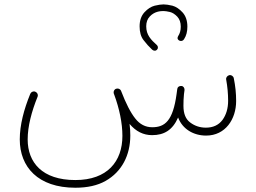

<svg xmlns="http://www.w3.org/2000/svg" viewBox="-20 -609 1171 877"><path d="M70.3 27.8C70.3 153.3 153.3 248.5 324.2 248.5C379.4 248.5 425.3 238.3 462.4 217.3C536.6 175.3 575.2 99.6 575.2 9.8C575.2 -7.3 574.2 -24.9 571.8 -43C600.6 -8.8 634.8 8.3 674.8 8.3C729 8.3 768.1 -14.2 793.5 -72.3C813.5 -19 864.3 10.3 921.4 10.3C1009.8 10.3 1058.6 -64.9 1058.6 -147.5C1058.6 -183.1 1055.2 -215.8 1047.9 -251.5C1046.4 -260.7 1037.1 -266.1 1030.8 -266.1C1029.8 -266.1 1028.8 -266.1 1027.3 -265.6C1018.1 -263.7 1012.7 -254.9 1012.7 -248.5C1012.7 -247.6 1012.7 -246.6 1013.2 -245.1C1019 -212.9 1022 -180.7 1022 -148.9C1022 -113.8 1013.2 -84.5 996.1 -61C978.5 -37.6 953.1 -25.9 920.4 -25.9C893.6 -25.9 869.6 -33.7 849.1 -49.3C828.1 -64.5 817.9 -89.8 817.9 -125.5C817.9 -144.5 818.4 -159.7 820.3 -178.7C821.3 -184.6 822.3 -190.9 822.8 -197.3V-199.7C822.8 -207 817.9 -215.8 808.6 -216.3H805.2C795.9 -215.3 790.5 -210.4 789.6 -201.7C788.1 -193.4 787.1 -186 786.6 -179.7C770 -57.1 733.4 -27.8 675.3 -27.8C644.5 -27.8 618.7 -41 597.7 -67.9C576.7 -94.2 555.2 -136.2 533.2 -193.4C529.8 -202.6 521 -204.6 516.6 -204.6C514.2 -204.6 512.2 -204.1 510.3 -203.6C501 -200.2 499 -191.4 499 -187C499 -184.6 499.5 -182.6 500 -180.7C500.5 -179.2 501 -178.2 501.5 -177.2C525.4 -112.8 539.1 -46.4 539.1 11.7C539.1 127.9 470.7 213.4 324.2 213.4C172.4 213.4 106.4 132.8 106.4 27.8C106.4 -32.2 124.5 -100.1 151.4 -166.5C152.3 -168.9 152.8 -170.9 152.8 -173.3C152.8 -177.7 150.9 -186 141.6 -189.9C139.6 -190.9 137.7 -191.4 135.3 -191.4C130.9 -191.4 122.1 -189.5 118.2 -180.2C89.4 -109.9 70.3 -38.1 70.3 27.8ZM617.7 -488.8C617.7 -462.4 623.5 -441.4 635.7 -425.8C647.9 -409.7 660.6 -395.5 674.8 -382.3C681.2 -377 686.5 -377.4 688 -377.4C691.4 -377.4 693.8 -378.9 696.3 -381.3C702.1 -386.7 701.2 -391.6 701.2 -393.1C701.2 -396.5 699.7 -399.9 697.3 -402.3C669.4 -427.7 647.9 -449.2 647.9 -488.8C647.9 -507.3 653.3 -522.5 664.1 -533.7C685.1 -556.2 710.9 -558.6 726.6 -558.6C734.4 -558.6 744.1 -557.1 756.3 -554.2C768.1 -551.3 779.3 -543.9 790 -532.7C800.3 -521.5 805.7 -506.3 805.7 -487.3C805.7 -469.2 801.3 -455.6 793.9 -444.3C792 -440.9 791 -438 791 -435.1C791 -430.7 793.5 -426.8 798.8 -423.8C801.3 -422.4 804.2 -421.9 806.6 -421.9C810.1 -421.9 816.4 -422.9 820.8 -430.2C831.1 -445.8 835.9 -464.8 835.9 -487.3C835.9 -514.2 828.6 -536.1 814 -552.2C799.3 -568.4 783.7 -578.6 767.6 -583C751.5 -586.9 737.8 -588.9 727.1 -588.9C716.3 -588.9 702.6 -586.9 686.5 -583C669.9 -578.6 654.3 -568.8 639.6 -552.7C625 -536.6 617.7 -515.1 617.7 -488.8Z"/></svg>

Font: Mikhak ExtraLight
Style: Regular
Weight: 200
Designer: Amin Abedi
Version: Version 3.2